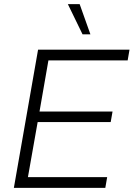

<svg xmlns="http://www.w3.org/2000/svg" viewBox="-20 -908 646 928"><path d="M47 0 164 -668H606L597 -616H214L171 -369H524L515 -318H162L115 -52H498L489 0ZM379 -742 308 -888H365L417 -742Z"/></svg>

Font: Celebes Light
Style: Italic
Weight: 300
Italic angle: -10°
Designer: Anugrah Pasau
Foundry: Lafontype
Version: Version 1.000; ttfautohint (v1.8.4)